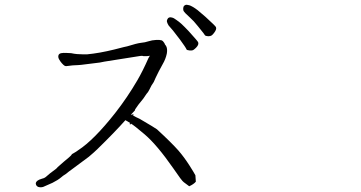

<svg xmlns="http://www.w3.org/2000/svg" viewBox="-20 -815 1540 820"><path d="M825.2 -703.1Q806.6 -726.6 792 -739.3Q779.3 -751 771.5 -758.8Q763.7 -766.6 762.7 -772.5Q761.7 -779.3 763.7 -786.1Q765.6 -791 770.5 -793Q775.4 -795.9 782.2 -793.9Q791 -793 800.8 -787.1Q814.5 -779.3 824.2 -771.5Q838.9 -759.8 857.4 -743.2Q900.4 -704.1 902.3 -699.2Q904.3 -694.3 902.3 -688.5Q900.4 -682.6 894.5 -674.8Q888.7 -667 883.8 -663.6Q878.9 -660.2 869.1 -660.2Q858.4 -661.1 855.5 -664.1Q855.5 -666 825.2 -703.1ZM749 -645.5Q722.7 -679.7 718.8 -684.6Q707 -697.3 700.2 -706.1Q695.3 -713.9 693.4 -720.7Q691.4 -726.6 695.3 -733.4Q697.3 -738.3 702.1 -740.2Q707 -742.2 713.9 -740.2Q722.7 -738.3 732.4 -730.5Q744.1 -722.7 753.9 -713.9Q767.6 -701.2 785.2 -682.6Q824.2 -639.6 826.2 -634.8Q828.1 -629.9 826.2 -624Q824.2 -618.2 817.4 -611.3Q810.5 -604.5 805.7 -601.6Q800.8 -598.6 789.1 -599.6Q777.3 -600.6 776.4 -604.5Q773.4 -612.3 749 -645.5ZM544.9 -327.1H549.8V-322.3H546.9Q560.5 -314.5 576.2 -307.6Q644.5 -267.6 650.4 -262.7Q712.9 -205.1 742.2 -171.9Q766.6 -143.6 789.1 -108.4Q806.6 -81.1 814.5 -66.4L816.4 -39.1Q807.6 -28.3 788.1 -19.5Q771.5 -32.2 764.6 -37.1Q756.8 -42 719.7 -96.7Q650.4 -196.3 597.7 -241.2Q551.8 -280.3 539.1 -287.1V-284.2H534.2V-289.1H537.1Q524.4 -295.9 515.6 -301.8Q469.7 -250 396.5 -178.7Q383.8 -166 359.4 -145.5Q307.6 -106.4 283.2 -88.9Q274.4 -83 261.7 -72.3Q247.1 -63.5 241.2 -57.6Q227.5 -45.9 204.1 -34.2Q179.7 -23.4 164.1 -16.6Q153.3 -13.7 143.6 -16.6Q133.8 -20.5 132.8 -31.2Q132.8 -37.1 139.6 -43Q145.5 -47.9 159.2 -51.8Q168.9 -53.7 174.8 -58.6Q182.6 -65.4 194.3 -75.2Q224.6 -96.7 225.6 -100.6Q229.5 -104.5 251 -123Q264.6 -133.8 274.4 -142.6Q284.2 -151.4 285.2 -153.3Q286.1 -157.2 294.9 -161.1Q305.7 -167 314.5 -173.8Q380.9 -216.8 471.7 -332Q524.4 -399.4 566.4 -471.7Q588.9 -509.8 614.3 -567.4Q617.2 -572.3 620.1 -577.1Q613.3 -575.2 605.5 -575.2Q594.7 -575.2 592.8 -575.2Q589.8 -577.1 580.1 -576.2L425.8 -551.8Q423.8 -550.8 406.2 -547.9Q328.1 -538.1 327.1 -538.1Q325.2 -538.1 315.4 -537.1Q285.2 -536.1 272.9 -533.7Q260.7 -531.2 255.9 -534.2Q251 -537.1 244.1 -544.9Q237.3 -552.7 232.4 -561.5Q227.5 -570.3 229.5 -578.1Q231.4 -585.9 241.2 -587.9Q251 -589.8 264.6 -588.9Q278.3 -587.9 284.2 -587.9Q296.9 -585 309.6 -584Q309.6 -584 333 -583Q350.6 -583 352.5 -583Q404.3 -587.9 467.8 -603.5Q520.5 -617.2 523.4 -617.2Q564.5 -629.9 580.1 -631.8Q600.6 -633.8 614.3 -638.7Q628.9 -643.6 647.5 -644.5Q660.2 -645.5 670.9 -642.6Q675.8 -640.6 680.7 -632.8Q682.6 -630.9 684.6 -625Q688.5 -621.1 691.4 -614.3Q695.3 -602.5 692.4 -585.9Q687.5 -562.5 674.8 -541Q656.2 -507.8 644.5 -482.4Q641.6 -475.6 636.7 -464.8Q626 -450.2 618.2 -432.6Q612.3 -420.9 607.4 -416L606.4 -415Q594.7 -397.5 591.8 -393.6Q582 -380.9 571.3 -368.2Q558.6 -350.6 557.6 -348.6Q555.7 -342.8 554.7 -340.8H553.7Q546.9 -333 540 -326.2Q542 -325.2 544.9 -323.2Z"/></svg>

Font: ToneOZ-YinPZ-Tsuipita-TC
Style: Regular
Weight: 400
Designer: ÂÆ£ÂøóÂáåJeffrey Xuan(jeffreyx@gmail.com, ToneOZ.com) ÈòøÂù§(cjkFonts)
Foundry: ToneOZ
Version: Version 0.24071